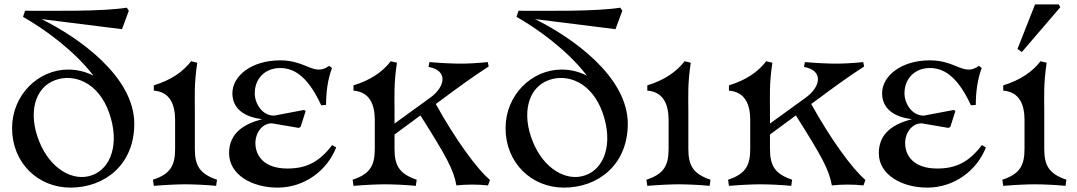

<svg xmlns="http://www.w3.org/2000/svg" viewBox="-20 -840 4910 875"><path d="M301 15C458 15 592 -90 592 -276C592 -491 339 -669 169 -753L536 -707L567 -791L558 -805C445 -787 225 -791 94 -791L85 -763C181 -709 318 -610 406 -495C373 -512 334 -523 291 -523C153 -523 35 -406 35 -256C35 -98 153 15 301 15ZM398 -41C313 -11 209 -70 159 -195C108 -320 135 -440 232 -475C317 -506 428 -465 477 -327C527 -187 486 -71 398 -41Z M677 -21 681 7C742 2 792 0 824 0C856 0 916 2 965 7L969 -21C889 -48 868 -86 868 -162V-330C868 -396 864 -456 879 -554L851 -561C813 -512 759 -475 681 -451V-427C756 -421 778 -362 778 -293V-162C778 -86 757 -47 677 -21Z M1245 15C1368 15 1471 -63 1512 -168L1494 -179C1435 -102 1377 -72 1290 -72C1181 -72 1144 -132 1144 -188C1144 -235 1175 -278 1219 -278L1342 -257L1350 -262L1373 -334L1366 -339L1229 -313C1174 -313 1141 -369 1141 -415C1141 -480 1186 -530 1257 -530C1333 -530 1391 -474 1444 -360L1466 -362C1466 -418 1473 -477 1493 -530L1480 -540C1412 -490 1378 -565 1257 -565C1125 -565 1039 -493 1039 -415C1039 -344 1095 -306 1175 -297C1095 -276 1024 -236 1024 -142C1024 -44 1128 15 1245 15Z M1937 -557 1933 -535C2023 -519 2010 -445 1941 -395L1778 -277V-330C1778 -396 1774 -456 1789 -554L1761 -561C1723 -512 1669 -475 1591 -451V-427C1666 -421 1688 -362 1688 -293V-162C1688 -86 1667 -47 1587 -21L1591 7C1652 2 1702 0 1734 0C1766 0 1826 2 1875 7L1879 -21C1799 -48 1778 -86 1778 -162V-227L1896 -314C2012 -130 2047 -69 2060 5C2103 0 2161 0 2204 5L2213 -20C2152 -71 2053 -209 1966 -366L1996 -388C2063 -438 2134 -490 2207 -537L2203 -557C2154 -552 2111 -550 2079 -550C2047 -550 1998 -552 1937 -557Z M2550 15C2707 15 2841 -90 2841 -276C2841 -491 2588 -669 2418 -753L2785 -707L2816 -791L2807 -805C2694 -787 2474 -791 2343 -791L2334 -763C2430 -709 2567 -610 2655 -495C2622 -512 2583 -523 2540 -523C2402 -523 2284 -406 2284 -256C2284 -98 2402 15 2550 15ZM2647 -41C2562 -11 2458 -70 2408 -195C2357 -320 2384 -440 2481 -475C2566 -506 2677 -465 2726 -327C2776 -187 2735 -71 2647 -41Z M2926 -21 2930 7C2991 2 3041 0 3073 0C3105 0 3165 2 3214 7L3218 -21C3138 -48 3117 -86 3117 -162V-330C3117 -396 3113 -456 3128 -554L3100 -561C3062 -512 3008 -475 2930 -451V-427C3005 -421 3027 -362 3027 -293V-162C3027 -86 3006 -47 2926 -21Z M3648 -557 3644 -535C3734 -519 3721 -445 3652 -395L3489 -277V-330C3489 -396 3485 -456 3500 -554L3472 -561C3434 -512 3380 -475 3302 -451V-427C3377 -421 3399 -362 3399 -293V-162C3399 -86 3378 -47 3298 -21L3302 7C3363 2 3413 0 3445 0C3477 0 3537 2 3586 7L3590 -21C3510 -48 3489 -86 3489 -162V-227L3607 -314C3723 -130 3758 -69 3771 5C3814 0 3872 0 3915 5L3924 -20C3863 -71 3764 -209 3677 -366L3707 -388C3774 -438 3845 -490 3918 -537L3914 -557C3865 -552 3822 -550 3790 -550C3758 -550 3709 -552 3648 -557Z M4206 15C4329 15 4432 -63 4473 -168L4455 -179C4396 -102 4338 -72 4251 -72C4142 -72 4105 -132 4105 -188C4105 -235 4136 -278 4180 -278L4303 -257L4311 -262L4334 -334L4327 -339L4190 -313C4135 -313 4102 -369 4102 -415C4102 -480 4147 -530 4218 -530C4294 -530 4352 -474 4405 -360L4427 -362C4427 -418 4434 -477 4454 -530L4441 -540C4373 -490 4339 -565 4218 -565C4086 -565 4000 -493 4000 -415C4000 -344 4056 -306 4136 -297C4056 -276 3985 -236 3985 -142C3985 -44 4089 15 4206 15Z M4548 -21 4552 7C4613 2 4663 0 4695 0C4727 0 4787 2 4836 7L4840 -21C4760 -48 4739 -86 4739 -162V-330C4739 -396 4735 -456 4750 -554L4722 -561C4684 -512 4630 -475 4552 -451V-427C4627 -421 4649 -362 4649 -293V-162C4649 -86 4628 -47 4548 -21ZM4617 -617 4637 -603 4812 -807 4805 -820H4697Z"/></svg>

Font: Basteleur Moonlight
Style: Regular
Weight: 300
Designer: Keussel
Foundry: Keussel Studio
Version: Version 1.300;Glyphs 3.2 (3192)